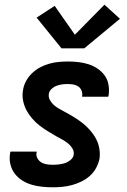

<svg xmlns="http://www.w3.org/2000/svg" viewBox="-20 -790 540 818"><path d="M205 8Q182 8 158.5 5.5Q135 3 113.5 -3.5Q92 -10 73.5 -22Q55 -34 42 -51.5Q29 -69 24 -91Q19 -113 23 -137Q23 -139 23.5 -140.5Q24 -142 25 -144H136Q136 -143 136 -142.5Q136 -142 136 -141Q133 -128 139 -116.5Q145 -105 155.5 -98.5Q166 -92 179 -90Q192 -88 205 -88Q218 -88 231 -89.5Q244 -91 256.5 -95Q269 -99 280.5 -108.5Q292 -118 294 -131Q296 -145 288.5 -157.5Q281 -170 270.5 -178.5Q260 -187 248 -194Q236 -201 224 -207Q205 -218 186 -229.5Q167 -241 150 -254Q133 -267 118.5 -283.5Q104 -300 93.5 -319Q83 -338 78.5 -360.5Q74 -383 78 -406Q81 -426 91 -444.5Q101 -463 116.5 -478Q132 -493 151 -503Q170 -513 189.5 -518.5Q209 -524 229 -526Q249 -528 268 -528Q291 -528 313.5 -525.5Q336 -523 356.5 -516.5Q377 -510 395 -498Q413 -486 425.5 -469Q438 -452 442 -430Q446 -408 443 -385Q442 -383 442 -381.5Q442 -380 441 -378H330Q330 -379 330 -379.5Q330 -380 330 -381Q332 -393 327.5 -404Q323 -415 313.5 -421.5Q304 -428 292.5 -430Q281 -432 268 -432Q257 -432 245 -430.5Q233 -429 221 -424.5Q209 -420 199.5 -411Q190 -402 188 -390Q186 -376 192.5 -364Q199 -352 209 -343Q219 -334 230.5 -327.5Q242 -321 254 -314.5Q266 -308 277.5 -301.5Q289 -295 300 -288Q311 -281 322 -273Q333 -265 342.5 -256.5Q352 -248 361 -238Q370 -228 377.5 -217.5Q385 -207 391 -195Q397 -183 400.5 -169.5Q404 -156 405 -142Q406 -128 404 -114Q400 -94 389.5 -74.5Q379 -55 362.5 -40.5Q346 -26 326.5 -16.5Q307 -7 286.5 -1.5Q266 4 245.5 6Q225 8 205 8ZM242 -584 136 -715 213 -765 299 -642 425 -770 491 -710 339 -584Z"/></svg>

Font: Iosevka SS04
Style: Bold Italic
Weight: 700
Italic angle: -9°
Monospace: yes
Designer: Belleve Invis
Foundry: Belleve Invis
Version: Version 19.0.0; ttfautohint (v1.8.4)